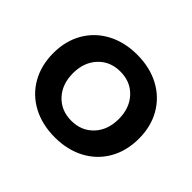

<svg xmlns="http://www.w3.org/2000/svg" viewBox="-127 -714 894 894"><g transform="rotate(45 320.0 -267.0)"><path d="M602 -268Q602 -187 566.5 -125Q531 -63 467 -29Q403 5 320 5Q237 5 173 -29Q109 -63 73.5 -125Q38 -187 38 -268Q38 -348 73.5 -409.5Q109 -471 173 -505Q237 -539 320 -539Q403 -539 467 -505Q531 -471 566.5 -409.5Q602 -348 602 -268ZM169 -266Q169 -194 211 -149Q253 -104 320 -104Q387 -104 429 -149Q471 -194 471 -266Q471 -338 429 -383Q387 -428 320 -428Q253 -428 211 -383Q169 -338 169 -266Z"/></g></svg>

Font: Montserrat arm2 Medium
Style: Regular
Weight: 500
Designer: Julieta Ulanovsky
Foundry: Julieta Ulanovsky
Version: Version 6.000